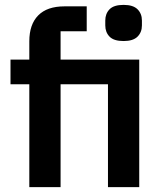

<svg xmlns="http://www.w3.org/2000/svg" viewBox="-20 -766 664 786"><path d="M100 -421H23V-522H100V-597Q100 -666 136.5 -703Q173 -740 244 -740H335V-638H228V-522H550V0H422V-421H228V0H100ZM486 -598Q446 -598 428.5 -616Q411 -634 411 -662V-682Q411 -710 428.5 -728Q446 -746 486 -746Q525 -746 543 -728Q561 -710 561 -682V-662Q561 -634 543 -616Q525 -598 486 -598Z"/></svg>

Font: IBM Plex Sans Arabic SmBld
Style: Regular
Weight: 600
Designer: Mike Abbink, Paul van der Laan, Pieter van Rosmalen, Wael Morcos, Khajak Apelian
Foundry: Bold Monday
Version: Version 1.005